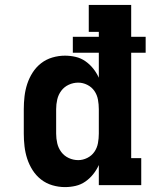

<svg xmlns="http://www.w3.org/2000/svg" viewBox="-20 -755 640 783"><path d="M245 8Q219 8 193.5 0.5Q168 -7 147.5 -23Q127 -39 113 -61Q99 -83 91 -107.5Q83 -132 80 -158Q77 -184 77 -210V-310Q77 -336 80 -362Q83 -388 91 -412.5Q99 -437 113 -459Q127 -481 147.5 -497Q168 -513 193.5 -520.5Q219 -528 245 -528Q267 -528 288.5 -523Q310 -518 328 -505.5Q346 -493 360 -475.5Q374 -458 383 -438V-540H277V-605H383V-625H342V-735H515V-605H574V-540H515V-110H556V0H383V-82Q374 -62 360 -44.5Q346 -27 328 -14.5Q310 -2 288.5 3Q267 8 245 8ZM299 -102Q318 -102 336 -111Q354 -120 365 -136Q376 -152 379.5 -171.5Q383 -191 383 -210V-310Q383 -329 379.5 -348.5Q376 -368 365 -384Q354 -400 336 -409Q318 -418 299 -418Q279 -418 260.5 -409.5Q242 -401 230 -385Q218 -369 213.5 -349.5Q209 -330 209 -310V-210Q209 -190 213.5 -170.5Q218 -151 230 -135Q242 -119 260.5 -110.5Q279 -102 299 -102Z"/></svg>

Font: Iosevka Etoile Extrabold
Style: Regular
Weight: 800
Designer: Belleve Invis
Foundry: Belleve Invis
Version: Version 22.1.2; ttfautohint (v1.8.4)